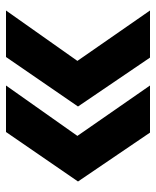

<svg xmlns="http://www.w3.org/2000/svg" viewBox="40 -600 520 640"><g transform="rotate(-90 300.0 -280.0)"><path d="M428 -40H585L417 -282L585 -520H430L265 -280ZM178 -40H335L167 -282L335 -520H180L15 -280Z"/></g></svg>

Font: JetBrains Mono ExtraBold
Style: Regular
Weight: 800
Monospace: yes
Designer: Philipp Nurullin, Konstantin Bulenkov
Foundry: JetBrains
Version: Version 2.305